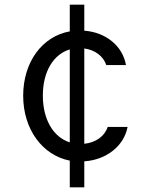

<svg xmlns="http://www.w3.org/2000/svg" viewBox="-20 -680 640 820"><path d="M278 120H340V9C433 3 509 -55 525 -138H440C427 -98 389 -71 340 -66V-473C385 -467 421 -441 434 -402H518C504 -484 432 -542 340 -549V-660H278V-546C161 -525 79 -416 79 -271C79 -128 161 -17 278 6ZM163 -272C163 -374 208 -448 278 -469V-72C208 -94 163 -169 163 -272Z"/></svg>

Font: CommitMono
Style: 400Regular
Weight: 400
Monospace: yes
Designer: Eigil Nikolajsen
Foundry: Eigil Nikolajsen
Version: Version 1.143